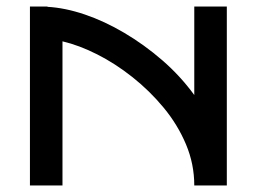

<svg xmlns="http://www.w3.org/2000/svg" viewBox="-20 -570 789 590"><path d="M577 0Q577 -66 551.5 -126.5Q526 -187 483 -239Q440 -291 387 -333Q334 -375 278.5 -403Q223 -431 172 -443V0H72V-550H126V-549Q180 -546 240.5 -525.5Q301 -505 362 -469Q423 -433 478.5 -385Q534 -337 577 -278V-550H677V0Z"/></svg>

Font: Bruno Ace SC
Style: Regular
Weight: 400
Version: Version 1.100; ttfautohint (v1.8.4.7-5d5b);gftools[0.9.27]